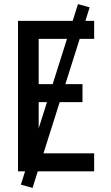

<svg xmlns="http://www.w3.org/2000/svg" viewBox="-20 -837 540 938"><path d="M68 0V-735H440V-647H169V-426H383V-338H169V-88H440V0ZM139 81 82 65 361 -817 418 -801Z"/></svg>

Font: Zed Sans Semibold
Style: Regular
Weight: 600
Designer: Belleve Invis
Foundry: Belleve Invis
Version: Version 1.0.0; ttfautohint (v1.8.4)